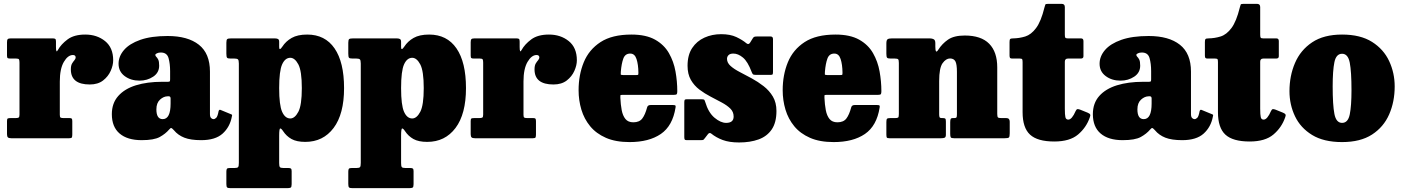

<svg xmlns="http://www.w3.org/2000/svg" viewBox="-20 -720 7304 1000"><path d="M81.5 -393.5Q81.5 -406 79 -410.5Q76.5 -415 64.5 -415H34.5Q23.5 -415 20 -417.5Q16.5 -420 16.5 -430.5V-500Q16.5 -512 20.2 -516Q24 -520 35.5 -520H255.5Q265 -520 268.2 -517Q271.5 -514 271.5 -503.5V-475.5Q271.5 -440 281.5 -459.5Q298 -489.5 332 -514.8Q366 -540 424 -540Q485 -540 527.2 -506Q569.5 -472 569.5 -406Q569.5 -380 556.5 -350.8Q543.5 -321.5 516.8 -300.8Q490 -280 447.5 -280Q349 -280 349 -358.5Q349 -378.5 355.2 -389Q361.5 -399.5 367.8 -406.5Q374 -413.5 374 -422Q374 -426 370.8 -429.8Q367.5 -433.5 360 -433.5Q333.5 -433.5 312.5 -397.5Q291.5 -361.5 291.5 -295.5V-122.5Q291.5 -110.5 295.2 -107.8Q299 -105 311.5 -105H342.5Q351.5 -105 354 -101.8Q356.5 -98.5 356.5 -88.5V-20Q356.5 -8.5 354.2 -4.2Q352 0 340.5 0H38.5Q26 0 21.2 -4.5Q16.5 -9 16.5 -21.5V-90Q16.5 -101 20.5 -103Q24.5 -105 35.5 -105H60.5Q73 -105 77.2 -107.8Q81.5 -110.5 81.5 -123Z M562.5 -125.5Q562.5 -182.5 595.8 -220Q629 -257.5 688 -275.8Q747 -294 824 -294H853Q862 -294 864 -296Q866 -298 866 -307V-349.5Q866 -388.5 857.8 -417.5Q849.5 -446.5 817.5 -446.5Q806 -446.5 797.5 -442.5Q789 -438.5 789 -434Q789 -428.5 794 -424Q799 -419.5 804 -409.8Q809 -400 809 -378Q809 -341.5 778 -320.8Q747 -300 706.5 -300Q661 -300 629.2 -323.8Q597.5 -347.5 597.5 -388Q597.5 -426.5 625.8 -459.5Q654 -492.5 710.8 -512.5Q767.5 -532.5 853 -532.5Q958 -532.5 1015.8 -487Q1073.5 -441.5 1073.5 -347V-126Q1073.5 -111 1079.5 -105.2Q1085.5 -99.5 1092 -99.5Q1099 -99.5 1106.2 -106.5Q1113.5 -113.5 1118.5 -141Q1121.5 -151.5 1130 -147L1184.5 -124.5Q1189 -123 1189 -120.2Q1189 -117.5 1187.5 -112.5Q1177.5 -58.5 1139.5 -24.2Q1101.5 10 1028 10H1027.5Q973 10 940 -3Q907 -16 886 -41.5Q876.5 -52 872.5 -53.2Q868.5 -54.5 861 -45.5Q842 -23 812 -6.5Q782 10 717.5 10Q643.5 10 603 -24.5Q562.5 -59 562.5 -125.5ZM794.5 -150.5Q794.5 -99.5 827.5 -99.5Q868.5 -99.5 868.5 -181V-207Q868.5 -218.5 859 -218.5H854Q832.5 -218.5 813.5 -201.2Q794.5 -184 794.5 -150.5Z M1159 -441V-497.5Q1159 -513 1163.8 -516.5Q1168.5 -520 1183.5 -520H1411.5Q1422 -520 1428 -516.8Q1434 -513.5 1434 -502V-475Q1434 -464 1438.2 -464.5Q1442.5 -465 1450.5 -477Q1468.5 -505 1499.2 -522.5Q1530 -540 1580 -540Q1673 -540 1722.5 -468Q1772 -396 1772 -261Q1772 -126 1717.5 -53.5Q1663 19 1570 19Q1525 19 1498.2 4Q1471.5 -11 1454.5 -37Q1445 -51.5 1439.5 -50.8Q1434 -50 1434 -13V129Q1434 145 1437.5 150Q1441 155 1456 155H1481.5Q1491 155 1495 157.8Q1499 160.5 1499 171V239Q1499 254 1494.2 257Q1489.5 260 1474.5 260H1181.5Q1166.5 260 1162.8 256Q1159 252 1159 238V174Q1159 162.5 1162.2 158.8Q1165.5 155 1177.5 155H1202Q1216.5 155 1220.2 150.2Q1224 145.5 1224 128.5V-389Q1224 -406.5 1219.2 -410.8Q1214.5 -415 1201.5 -415H1181.5Q1166.5 -415 1162.8 -419.2Q1159 -423.5 1159 -441ZM1434 -261Q1434 -172 1449.5 -137.5Q1465 -103 1492 -103Q1515.5 -103 1533.8 -137.5Q1552 -172 1552 -261Q1552 -350.5 1533.8 -384.8Q1515.5 -419 1492 -419Q1465 -419 1449.5 -384.8Q1434 -350.5 1434 -261Z M1794 -441V-497.5Q1794 -513 1798.8 -516.5Q1803.5 -520 1818.5 -520H2046.5Q2057 -520 2063 -516.8Q2069 -513.5 2069 -502V-475Q2069 -464 2073.2 -464.5Q2077.5 -465 2085.5 -477Q2103.5 -505 2134.2 -522.5Q2165 -540 2215 -540Q2308 -540 2357.5 -468Q2407 -396 2407 -261Q2407 -126 2352.5 -53.5Q2298 19 2205 19Q2160 19 2133.2 4Q2106.5 -11 2089.5 -37Q2080 -51.5 2074.5 -50.8Q2069 -50 2069 -13V129Q2069 145 2072.5 150Q2076 155 2091 155H2116.5Q2126 155 2130 157.8Q2134 160.5 2134 171V239Q2134 254 2129.2 257Q2124.5 260 2109.5 260H1816.5Q1801.5 260 1797.8 256Q1794 252 1794 238V174Q1794 162.5 1797.2 158.8Q1800.5 155 1812.5 155H1837Q1851.5 155 1855.2 150.2Q1859 145.5 1859 128.5V-389Q1859 -406.5 1854.2 -410.8Q1849.5 -415 1836.5 -415H1816.5Q1801.5 -415 1797.8 -419.2Q1794 -423.5 1794 -441ZM2069 -261Q2069 -172 2084.5 -137.5Q2100 -103 2127 -103Q2150.5 -103 2168.8 -137.5Q2187 -172 2187 -261Q2187 -350.5 2168.8 -384.8Q2150.5 -419 2127 -419Q2100 -419 2084.5 -384.8Q2069 -350.5 2069 -261Z M2496.5 -393.5Q2496.5 -406 2494 -410.5Q2491.5 -415 2479.5 -415H2449.5Q2438.5 -415 2435 -417.5Q2431.5 -420 2431.5 -430.5V-500Q2431.5 -512 2435.2 -516Q2439 -520 2450.5 -520H2670.5Q2680 -520 2683.2 -517Q2686.5 -514 2686.5 -503.5V-475.5Q2686.5 -440 2696.5 -459.5Q2713 -489.5 2747 -514.8Q2781 -540 2839 -540Q2900 -540 2942.2 -506Q2984.5 -472 2984.5 -406Q2984.5 -380 2971.5 -350.8Q2958.5 -321.5 2931.8 -300.8Q2905 -280 2862.5 -280Q2764 -280 2764 -358.5Q2764 -378.5 2770.2 -389Q2776.5 -399.5 2782.8 -406.5Q2789 -413.5 2789 -422Q2789 -426 2785.8 -429.8Q2782.5 -433.5 2775 -433.5Q2748.5 -433.5 2727.5 -397.5Q2706.5 -361.5 2706.5 -295.5V-122.5Q2706.5 -110.5 2710.2 -107.8Q2714 -105 2726.5 -105H2757.5Q2766.5 -105 2769 -101.8Q2771.5 -98.5 2771.5 -88.5V-20Q2771.5 -8.5 2769.2 -4.2Q2767 0 2755.5 0H2453.5Q2441 0 2436.2 -4.5Q2431.5 -9 2431.5 -21.5V-90Q2431.5 -101 2435.5 -103Q2439.5 -105 2450.5 -105H2475.5Q2488 -105 2492.2 -107.8Q2496.5 -110.5 2496.5 -123Z M2993.5 -250Q2993.5 -330 3020.5 -395.8Q3047.5 -461.5 3107.8 -500.8Q3168 -540 3268.5 -540Q3344.5 -540 3391.8 -513.5Q3439 -487 3464 -443.2Q3489 -399.5 3498.2 -347.8Q3507.5 -296 3507.5 -245Q3507.5 -233.5 3504.8 -229.8Q3502 -226 3490.5 -226H3222.5Q3212 -226 3211.2 -223.2Q3210.5 -220.5 3211 -211Q3212.5 -175.5 3218 -146.5Q3223.5 -117.5 3237.5 -100.2Q3251.5 -83 3278.5 -83Q3310 -83 3325 -102.5Q3340 -122 3350.5 -161Q3353.5 -173 3368.5 -173H3484.5Q3495 -173 3497.5 -170.8Q3500 -168.5 3498.5 -160Q3483.5 -64.5 3421.8 -22.2Q3360 20 3259 20Q3186.5 20 3135.8 -2.2Q3085 -24.5 3053.8 -62.5Q3022.5 -100.5 3008 -149Q2993.5 -197.5 2993.5 -250ZM3226.5 -329H3292Q3302.5 -329 3303.8 -330.8Q3305 -332.5 3305 -342.5Q3304.5 -384 3295.2 -412.5Q3286 -441 3262.5 -441Q3236 -441 3226.5 -415Q3217 -389 3213.5 -347.5Q3212.5 -336.5 3213 -332.8Q3213.5 -329 3226.5 -329Z M3894.5 -346Q3874.5 -399.5 3849.5 -420.2Q3824.5 -441 3799.5 -441Q3782.5 -441 3774.5 -433Q3766.5 -425 3766.5 -413.5Q3766.5 -393 3785 -376.5Q3803.5 -360 3833 -344.8Q3862.5 -329.5 3895.2 -311.8Q3928 -294 3957.5 -271Q3987 -248 4005.5 -216.8Q4024 -185.5 4024 -142Q4024 -81.5 3999.2 -45.5Q3974.5 -9.5 3930.8 6.2Q3887 22 3829.5 22Q3778.5 22 3744.2 9.2Q3710 -3.5 3684 -24.5Q3675 -31.5 3667 -21L3652 -1.5Q3647.5 5 3644.5 7.5Q3641.5 10 3630 10H3557Q3548.5 10 3546.2 6.5Q3544 3 3544 -6V-186.5Q3544 -195 3545.8 -199Q3547.5 -203 3556 -203H3631.5Q3644.5 -203 3647.2 -201Q3650 -199 3653 -189Q3669.5 -133.5 3701.5 -106.8Q3733.5 -80 3762 -80Q3801 -80 3801 -113Q3801 -137.5 3783.8 -154.5Q3766.5 -171.5 3739 -186.2Q3711.5 -201 3681 -216.8Q3650.5 -232.5 3623 -253.2Q3595.5 -274 3578.2 -304Q3561 -334 3561 -377.5Q3561 -433.5 3585 -469.8Q3609 -506 3648.8 -524Q3688.5 -542 3736 -542Q3783.5 -542 3815.2 -527Q3847 -512 3867 -495Q3879 -484.5 3887.5 -499L3899.5 -518.5Q3903.5 -525.5 3907.5 -527.8Q3911.5 -530 3922.5 -530H3993.5Q4006 -530 4006 -516.5V-345.5Q4006 -337.5 4004.5 -333.8Q4003 -330 3994.5 -330H3916Q3904 -330 3900.8 -334Q3897.5 -338 3894.5 -346Z M4056.5 -250Q4056.5 -330 4083.5 -395.8Q4110.5 -461.5 4170.8 -500.8Q4231 -540 4331.5 -540Q4407.5 -540 4454.8 -513.5Q4502 -487 4527 -443.2Q4552 -399.5 4561.2 -347.8Q4570.5 -296 4570.5 -245Q4570.5 -233.5 4567.8 -229.8Q4565 -226 4553.5 -226H4285.5Q4275 -226 4274.2 -223.2Q4273.5 -220.5 4274 -211Q4275.5 -175.5 4281 -146.5Q4286.5 -117.5 4300.5 -100.2Q4314.5 -83 4341.5 -83Q4373 -83 4388 -102.5Q4403 -122 4413.5 -161Q4416.5 -173 4431.5 -173H4547.5Q4558 -173 4560.5 -170.8Q4563 -168.5 4561.5 -160Q4546.5 -64.5 4484.8 -22.2Q4423 20 4322 20Q4249.5 20 4198.8 -2.2Q4148 -24.5 4116.8 -62.5Q4085.5 -100.5 4071 -149Q4056.5 -197.5 4056.5 -250ZM4289.5 -329H4355Q4365.5 -329 4366.8 -330.8Q4368 -332.5 4368 -342.5Q4367.5 -384 4358.2 -412.5Q4349 -441 4325.5 -441Q4299 -441 4289.5 -415Q4280 -389 4276.5 -347.5Q4275.5 -336.5 4276 -332.8Q4276.5 -329 4289.5 -329Z M4641 -415H4619Q4604 -415 4600.2 -419.5Q4596.5 -424 4596.5 -440.5V-493.5Q4596.5 -511 4602.8 -515.5Q4609 -520 4624.5 -520H4823.5Q4835 -520 4843.2 -515.5Q4851.5 -511 4851.5 -495V-477Q4851.5 -458.5 4855 -453Q4858.5 -447.5 4867 -461Q4886.5 -492 4917.5 -513.5Q4948.5 -535 5004.5 -535Q5090 -535 5132 -492.2Q5174 -449.5 5174 -369V-126.5Q5174 -111.5 5178 -108.2Q5182 -105 5195.5 -105H5221Q5239 -105 5239 -86.5V-26Q5239 -7.5 5234.5 -3.8Q5230 0 5212.5 0H4949Q4935 0 4932 -4.5Q4929 -9 4929 -23V-82Q4929 -92.5 4930.8 -98.8Q4932.5 -105 4942.5 -105H4949.5Q4959 -105 4961.5 -108.2Q4964 -111.5 4964 -124.5V-345.5Q4964 -386 4955.8 -400.8Q4947.5 -415.5 4928 -415.5Q4907 -415.5 4889.2 -390.8Q4871.5 -366 4871.5 -298V-124.5Q4871.5 -113.5 4873.8 -109.2Q4876 -105 4885 -105H4891.5Q4900.5 -105 4903.5 -102Q4906.5 -99 4906.5 -86.5V-18.5Q4906.5 -5.5 4900 -2.8Q4893.5 0 4881.5 0H4612.5Q4600.5 0 4598.5 -4.2Q4596.5 -8.5 4596.5 -20.5V-84Q4596.5 -97.5 4599.8 -101.2Q4603 -105 4616.5 -105H4641.5Q4654 -105 4657.8 -107.8Q4661.5 -110.5 4661.5 -126V-392Q4661.5 -407.5 4657.8 -411.2Q4654 -415 4641 -415Z M5656 -108.5Q5638 -56 5595 -19.5Q5552 17 5471 17Q5383.5 17 5344.8 -18.8Q5306 -54.5 5306 -136V-395.5Q5306 -406.5 5304.2 -410.8Q5302.5 -415 5291.5 -415H5252.5Q5243.5 -415 5240.8 -418.2Q5238 -421.5 5238 -431V-501Q5238 -513 5241.2 -516.5Q5244.5 -520 5256 -520Q5289 -520.5 5319.8 -530Q5350.5 -539.5 5376.2 -573.8Q5402 -608 5420 -681.5Q5423 -692.5 5424.5 -696.2Q5426 -700 5440 -700H5509Q5526 -700 5526 -683.5V-540Q5526 -528.5 5528.2 -524.2Q5530.5 -520 5542 -520H5610.5Q5623 -520 5623 -506V-427Q5623 -415 5609 -415H5542Q5526 -415 5526 -398.5V-154Q5526 -122 5529 -109.5Q5532 -97 5544 -97Q5563 -97 5582.5 -142Q5586.5 -150.5 5591.2 -151.5Q5596 -152.5 5605.5 -149L5645 -133Q5656 -128.5 5658 -123.2Q5660 -118 5656 -108.5Z M5672 -125.5Q5672 -182.5 5705.2 -220Q5738.5 -257.5 5797.5 -275.8Q5856.5 -294 5933.5 -294H5962.5Q5971.5 -294 5973.5 -296Q5975.5 -298 5975.5 -307V-349.5Q5975.5 -388.5 5967.2 -417.5Q5959 -446.5 5927 -446.5Q5915.5 -446.5 5907 -442.5Q5898.5 -438.5 5898.5 -434Q5898.5 -428.5 5903.5 -424Q5908.5 -419.5 5913.5 -409.8Q5918.5 -400 5918.5 -378Q5918.5 -341.5 5887.5 -320.8Q5856.5 -300 5816 -300Q5770.5 -300 5738.8 -323.8Q5707 -347.5 5707 -388Q5707 -426.5 5735.2 -459.5Q5763.5 -492.5 5820.2 -512.5Q5877 -532.5 5962.5 -532.5Q6067.5 -532.5 6125.2 -487Q6183 -441.5 6183 -347V-126Q6183 -111 6189 -105.2Q6195 -99.5 6201.5 -99.5Q6208.5 -99.5 6215.8 -106.5Q6223 -113.5 6228 -141Q6231 -151.5 6239.5 -147L6294 -124.5Q6298.5 -123 6298.5 -120.2Q6298.5 -117.5 6297 -112.5Q6287 -58.5 6249 -24.2Q6211 10 6137.5 10H6137Q6082.5 10 6049.5 -3Q6016.5 -16 5995.5 -41.5Q5986 -52 5982 -53.2Q5978 -54.5 5970.5 -45.5Q5951.5 -23 5921.5 -6.5Q5891.5 10 5827 10Q5753 10 5712.5 -24.5Q5672 -59 5672 -125.5ZM5904 -150.5Q5904 -99.5 5937 -99.5Q5978 -99.5 5978 -181V-207Q5978 -218.5 5968.5 -218.5H5963.5Q5942 -218.5 5923 -201.2Q5904 -184 5904 -150.5Z M6673.5 -108.5Q6655.5 -56 6612.5 -19.5Q6569.5 17 6488.5 17Q6401 17 6362.2 -18.8Q6323.5 -54.5 6323.5 -136V-395.5Q6323.5 -406.5 6321.8 -410.8Q6320 -415 6309 -415H6270Q6261 -415 6258.2 -418.2Q6255.5 -421.5 6255.5 -431V-501Q6255.5 -513 6258.8 -516.5Q6262 -520 6273.5 -520Q6306.5 -520.5 6337.2 -530Q6368 -539.5 6393.8 -573.8Q6419.5 -608 6437.5 -681.5Q6440.5 -692.5 6442 -696.2Q6443.5 -700 6457.5 -700H6526.5Q6543.5 -700 6543.5 -683.5V-540Q6543.5 -528.5 6545.8 -524.2Q6548 -520 6559.5 -520H6628Q6640.5 -520 6640.5 -506V-427Q6640.5 -415 6626.5 -415H6559.5Q6543.5 -415 6543.5 -398.5V-154Q6543.5 -122 6546.5 -109.5Q6549.5 -97 6561.5 -97Q6580.5 -97 6600 -142Q6604 -150.5 6608.8 -151.5Q6613.5 -152.5 6623 -149L6662.5 -133Q6673.5 -128.5 6675.5 -123.2Q6677.5 -118 6673.5 -108.5Z M6696 -245Q6696 -325 6724.8 -392Q6753.5 -459 6814 -499.5Q6874.5 -540 6970 -540Q7065.5 -540 7126 -501.8Q7186.5 -463.5 7215.2 -401.8Q7244 -340 7244 -270Q7244 -190 7215.2 -124.2Q7186.5 -58.5 7126 -19.2Q7065.5 20 6970 20Q6874.5 20 6814 -17Q6753.5 -54 6724.8 -114.5Q6696 -175 6696 -245ZM6921 -270Q6921 -173.5 6930 -126.8Q6939 -80 6970 -80Q7001 -80 7010 -124.2Q7019 -168.5 7019 -250Q7019 -347 7010 -393.5Q7001 -440 6970 -440Q6939 -440 6930 -396Q6921 -352 6921 -270Z"/></svg>

Font: Besley* Narrow Fatface
Style: Regular
Weight: 900
Width: 4
Designer: Owen Earl
Foundry: indestructible type*
Version: Version 3.000; ttfautohint (v1.8.3)